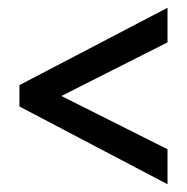

<svg xmlns="http://www.w3.org/2000/svg" viewBox="-20 -669 481 494"><path d="M411 -195 30 -395V-450L411 -649V-560L138 -422L411 -285Z"/></svg>

Font: Noto Sans Malayalam UI ExtraCondensed Medium
Style: Regular
Weight: 500
Width: 2
Designer: Jelle Bosma - Monotype Design Team
Foundry: Monotype Imaging Inc.
Version: Version 2.104; ttfautohint (v1.8.4.7-5d5b)